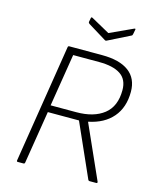

<svg xmlns="http://www.w3.org/2000/svg" viewBox="-122 -920 831 1006"><g transform="rotate(15 293.0 -417.0)"><path d="M71 0Q65 0 66 -7L168 -648Q169 -655 175 -655H353Q449 -655 499 -617.5Q549 -580 549 -508Q549 -423 503 -369.5Q457 -316 373 -299V-298L502 -9Q504 -5 502.5 -2.5Q501 0 497 0H461Q455 0 453 -5L325 -293H156L110 -7Q109 0 102 0ZM161 -331H300Q395 -331 449.5 -374Q504 -417 504 -505Q504 -563 464 -589.5Q424 -616 348 -616H207ZM479 -832Q483 -834 485.5 -833.5Q488 -833 487 -829L482 -803Q481 -796 476 -794L356 -734Q351 -732 348 -734L247 -796Q241 -801 242 -806L246 -827Q247 -834 254 -831L355 -775Z"/></g></svg>

Font: Sofia Sans ExtraLight
Style: Italic
Weight: 250
Italic angle: -9°
Version: Version 4.100-B